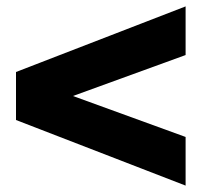

<svg xmlns="http://www.w3.org/2000/svg" viewBox="-20 -580 640 600"><path d="M30 -205V-355L560 -560V-408L208 -280L560 -152V0Z"/></svg>

Font: Tektur Condensed
Style: Bold
Weight: 700
Width: 3
Designer: Adam Jagosz
Foundry: Adam Jagosz
Version: Version 1.005;gftools[0.9.30]